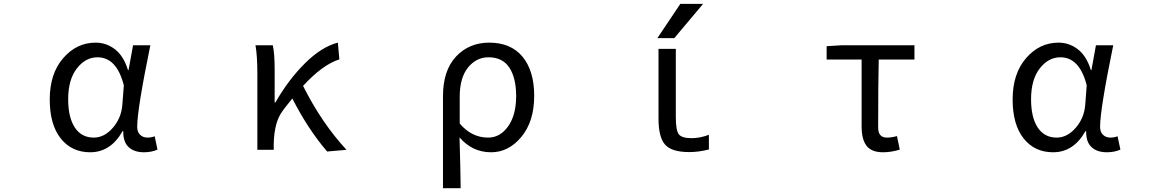

<svg xmlns="http://www.w3.org/2000/svg" viewBox="-20 -778 6040 997"><path d="M448.2 12.7Q352.5 12.7 295.4 -59.1Q238.3 -130.9 238.3 -261.7Q238.3 -395.5 308.1 -476.1Q377.9 -556.6 476.6 -556.6Q532.2 -556.6 577.1 -522Q622.1 -487.3 644.5 -414.1H647.5L670.9 -543H760.7Q692.4 -210 692.4 -119.1Q692.4 -92.8 707.5 -78.1Q722.7 -63.5 746.1 -63.5Q764.6 -63.5 783.2 -70.3L797.9 -1Q766.6 12.7 727.5 12.7Q676.8 12.7 647.9 -14.2Q619.1 -41 620.1 -96.7H616.2Q554.7 12.7 448.2 12.7ZM466.8 -63.5Q521.5 -63.5 565.4 -113.8Q609.4 -164.1 615.2 -232.4L623 -335Q585.9 -480.5 486.3 -480.5Q423.8 -480.5 378.9 -422.4Q334 -364.3 334 -262.7Q334 -168 368.7 -115.7Q403.3 -63.5 466.8 -63.5Z M1779.3 0 1678.7 8.8Q1579.1 -107.4 1498 -266.6Q1496.1 -263.7 1476.1 -239.3Q1456.1 -214.8 1446.3 -200.2Q1403.3 -142.6 1401.4 -28.3V0H1316.4V-393.6Q1316.4 -490.2 1306.6 -543H1396.5Q1406.2 -501 1406.2 -416V-246.1H1410.2Q1478.5 -365.2 1564.5 -450.2Q1650.4 -535.2 1734.4 -556.6L1742.2 -469.7Q1655.3 -442.4 1553.7 -332Q1651.4 -137.7 1779.3 0Z M2280.3 199.2V-278.3Q2280.3 -412.1 2348.1 -484.4Q2416 -556.6 2520.5 -556.6Q2632.8 -556.6 2693.4 -483.4Q2753.9 -410.2 2753.9 -280.3Q2753.9 -147.5 2687.5 -67.4Q2621.1 12.7 2530.3 12.7Q2432.6 12.7 2366.2 -64.5Q2371.1 95.7 2372.1 199.2ZM2514.6 -63.5Q2577.1 -63.5 2618.7 -122.1Q2660.2 -180.7 2660.2 -279.3Q2660.2 -373 2625 -426.8Q2589.8 -480.5 2516.6 -480.5Q2453.1 -480.5 2410.2 -427.2Q2367.2 -374 2367.2 -276.4V-136.7Q2428.7 -63.5 2514.6 -63.5Z M3512.7 -757.8H3630.9L3481.4 -580.1H3393.6ZM3489.3 -169.9Q3489.3 -100.6 3504.9 -80.6Q3520.5 -60.5 3571.3 -60.5Q3615.2 -60.5 3661.1 -78.1V-2Q3609.4 11.7 3558.6 11.7Q3468.8 11.7 3434.1 -26.4Q3399.4 -64.5 3399.4 -163.1V-524.4H3489.3Z M4565.4 12.7Q4505.9 12.7 4480 -20.5Q4454.1 -53.7 4454.1 -122.1V-468.8H4272.5V-538.1L4350.6 -543H4728.5V-468.8H4543Q4540 -345.7 4540 -116.2Q4540 -63.5 4585 -63.5Q4609.4 -63.5 4637.7 -71.3L4652.3 -1Q4607.4 12.7 4565.4 12.7Z M5448.2 12.7Q5352.5 12.7 5295.4 -59.1Q5238.3 -130.9 5238.3 -261.7Q5238.3 -395.5 5308.1 -476.1Q5377.9 -556.6 5476.6 -556.6Q5532.2 -556.6 5577.1 -522Q5622.1 -487.3 5644.5 -414.1H5647.5L5670.9 -543H5760.7Q5692.4 -210 5692.4 -119.1Q5692.4 -92.8 5707.5 -78.1Q5722.7 -63.5 5746.1 -63.5Q5764.6 -63.5 5783.2 -70.3L5797.9 -1Q5766.6 12.7 5727.5 12.7Q5676.8 12.7 5647.9 -14.2Q5619.1 -41 5620.1 -96.7H5616.2Q5554.7 12.7 5448.2 12.7ZM5466.8 -63.5Q5521.5 -63.5 5565.4 -113.8Q5609.4 -164.1 5615.2 -232.4L5623 -335Q5585.9 -480.5 5486.3 -480.5Q5423.8 -480.5 5378.9 -422.4Q5334 -364.3 5334 -262.7Q5334 -168 5368.7 -115.7Q5403.3 -63.5 5466.8 -63.5Z"/></svg>

Font: Gen Shin Gothic Monospace Regular
Style: Regular
Weight: 400
Designer: [Source Han Sans]
Ryoko NISHIZUKA  (kana & ideographs); Paul D. Hunt (Latin, Greek & Cyrillic); Wenlong ZHANG  (bopomofo
Version: Version 1.002.20150607